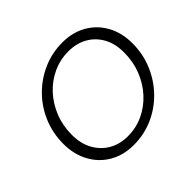

<svg xmlns="http://www.w3.org/2000/svg" viewBox="-168 -914 1129 1129"><g transform="rotate(-45 396.0 -350.0)"><path d="M350 12Q264 12 199 -26Q134 -64 97.5 -131.5Q61 -199 61 -285Q61 -374 93.5 -451.5Q126 -529 184 -587.5Q242 -646 317.5 -679Q393 -712 478 -712Q564 -712 629 -674.5Q694 -637 730.5 -570.5Q767 -504 767 -417Q767 -328 734 -250Q701 -172 643.5 -113Q586 -54 510.5 -21Q435 12 350 12ZM361 -49Q430 -49 490 -77Q550 -105 596 -155Q642 -205 668 -271Q694 -337 694 -414Q694 -488 664.5 -540.5Q635 -593 584 -621.5Q533 -650 467 -650Q398 -650 337.5 -622Q277 -594 231.5 -544.5Q186 -495 160 -429.5Q134 -364 134 -288Q134 -215 163.5 -161.5Q193 -108 244 -78.5Q295 -49 361 -49Z"/></g></svg>

Font: DM Sans 24pt Light
Style: Italic
Weight: 300
Italic angle: -10°
Designer: Colophon Foundry, Jonny Pinhorn
Foundry: Colophon Foundry
Version: Version 4.004;gftools[0.9.30]